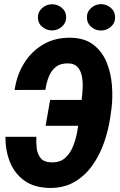

<svg xmlns="http://www.w3.org/2000/svg" viewBox="-20 -905 582 935"><path d="M470.2 -418.5 448.2 -292.5H202.1L224.1 -418.5ZM6.3 -238.8H157.2Q155.3 -210.4 158.9 -182.1Q162.6 -153.8 178.2 -134.8Q193.8 -115.7 228.5 -114.3Q270.5 -112.8 295.9 -134.8Q321.3 -156.7 335.4 -191.7Q349.6 -226.6 356.2 -264.9Q362.8 -303.2 366.7 -333.5L372.1 -377Q374 -394 377.7 -420.9Q381.3 -447.8 382.6 -477.5Q383.8 -507.3 378.7 -533.9Q373.5 -560.5 358.4 -577.9Q343.3 -595.2 314.5 -596.2Q275.4 -597.7 252.2 -579.3Q229 -561 217.3 -530.8Q205.6 -500.5 201.2 -467.3L51.3 -466.8Q61 -538.6 97.2 -596.9Q133.3 -655.3 191.2 -689Q249 -722.7 324.7 -721.2Q393.6 -719.7 435.8 -686.5Q478 -653.3 499.3 -601.3Q520.5 -549.3 525.1 -489.7Q529.8 -430.2 522.9 -375.5L517.1 -334Q508.3 -273.4 487.1 -211.9Q465.8 -150.4 429.9 -99.6Q394 -48.8 341.8 -18.6Q289.6 11.7 218.3 10.3Q145.5 8.3 98.4 -25.6Q51.3 -59.6 28.8 -115.2Q6.3 -170.9 6.3 -238.8ZM164.6 -818.8Q164.1 -846.7 184.8 -865.2Q205.6 -883.8 232.4 -884.3Q259.3 -884.8 280.5 -867.4Q301.8 -850.1 302.2 -822.8Q302.7 -794.4 282.2 -775.9Q261.7 -757.3 234.4 -756.8Q208 -756.3 186.5 -773.7Q165 -791 164.6 -818.8ZM403.3 -818.4Q402.3 -846.7 423.1 -865.5Q443.8 -884.3 470.7 -884.8Q497.6 -885.3 518.8 -867.7Q540 -850.1 540.5 -822.3Q541.5 -793.9 520.8 -775.4Q500 -756.8 473.1 -756.3Q446.3 -755.9 425 -773.4Q403.8 -791 403.3 -818.4Z"/></svg>

Font: Roboto Condensed ExtraBold
Style: Italic
Weight: 800
Italic angle: -12°
Designer: Christian Robertson
Foundry: Google
Version: Version 3.008; 2023